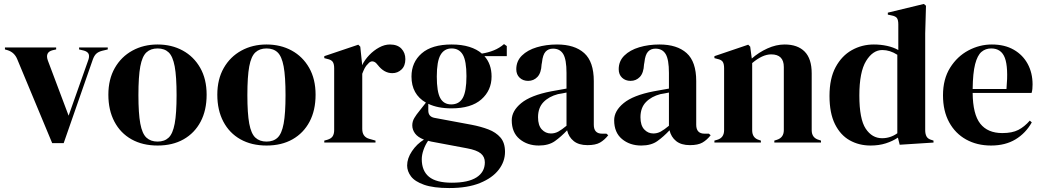

<svg xmlns="http://www.w3.org/2000/svg" viewBox="-20 -721 5272 971"><path d="M244 3 67 -422Q53 -456 19 -467L5 -471V-481H264V-471L246 -467Q207 -457 222 -415L327 -136L425 -413Q433 -433 429 -446Q425 -459 405 -465L380 -471V-481H525V-471L496 -464Q477 -459 466.5 -449Q456 -439 449 -419L302 3Z M777 15Q701 15 645 -16.5Q589 -48 558.5 -106Q528 -164 528 -242Q528 -320 560.5 -377Q593 -434 649.5 -465Q706 -496 777 -496Q848 -496 904 -465.5Q960 -435 992.5 -378Q1025 -321 1025 -242Q1025 -163 994.5 -105.5Q964 -48 908.5 -16.5Q853 15 777 15ZM777 -5Q812 -5 833 -25Q854 -45 863.5 -96Q873 -147 873 -240Q873 -334 863.5 -385Q854 -436 833 -456Q812 -476 777 -476Q742 -476 720.5 -456Q699 -436 689.5 -385Q680 -334 680 -240Q680 -147 689.5 -96Q699 -45 720.5 -25Q742 -5 777 -5Z M1328 15Q1252 15 1196 -16.5Q1140 -48 1109.5 -106Q1079 -164 1079 -242Q1079 -320 1111.5 -377Q1144 -434 1200.5 -465Q1257 -496 1328 -496Q1399 -496 1455 -465.5Q1511 -435 1543.5 -378Q1576 -321 1576 -242Q1576 -163 1545.5 -105.5Q1515 -48 1459.5 -16.5Q1404 15 1328 15ZM1328 -5Q1363 -5 1384 -25Q1405 -45 1414.5 -96Q1424 -147 1424 -240Q1424 -334 1414.5 -385Q1405 -436 1384 -456Q1363 -476 1328 -476Q1293 -476 1271.5 -456Q1250 -436 1240.5 -385Q1231 -334 1231 -240Q1231 -147 1240.5 -96Q1250 -45 1271.5 -25Q1293 -5 1328 -5Z M1620 0V-10L1635 -14Q1655 -20 1662.5 -32Q1670 -44 1670 -63V-376Q1670 -398 1662.5 -408.5Q1655 -419 1635 -423L1620 -427V-437L1792 -495L1802 -485L1811 -399V-391Q1825 -419 1847.5 -442.5Q1870 -466 1897.5 -481Q1925 -496 1952 -496Q1990 -496 2010 -475Q2030 -454 2030 -422Q2030 -388 2010.5 -369.5Q1991 -351 1964 -351Q1922 -351 1890 -393L1888 -395Q1878 -409 1865 -410.5Q1852 -412 1841 -398Q1831 -389 1824.5 -376.5Q1818 -364 1812 -348V-69Q1812 -29 1847 -19L1879 -10V0Z M2263 -173Q2194 -173 2146 -196V-162Q2146 -131 2177 -125L2365 -90Q2412 -81 2450 -66.5Q2488 -52 2511 -25.5Q2534 1 2534 47Q2534 96 2502 137.5Q2470 179 2407.5 204.5Q2345 230 2252 230Q2172 230 2125 213.5Q2078 197 2058.5 171Q2039 145 2039 116Q2039 80 2063.5 43.5Q2088 7 2124 -15Q2093 -27 2079 -46Q2065 -65 2065 -87Q2065 -107 2075.5 -124.5Q2086 -142 2101 -160L2134 -202Q2061 -244 2061 -334Q2061 -406 2112.5 -451Q2164 -496 2264 -496Q2315 -496 2353.5 -484Q2392 -472 2417 -450Q2449 -455 2477.5 -466.5Q2506 -478 2529 -498L2543 -488V-437H2430Q2466 -397 2466 -334Q2466 -264 2414.5 -218.5Q2363 -173 2263 -173ZM2262 -193Q2302 -193 2320.5 -226Q2339 -259 2339 -336Q2339 -413 2320.5 -444.5Q2302 -476 2264 -476Q2227 -476 2208 -443.5Q2189 -411 2189 -334Q2189 -257 2206.5 -225Q2224 -193 2262 -193ZM2113 84Q2113 143 2149.5 173Q2186 203 2265 203Q2348 203 2390 176Q2432 149 2432 100Q2432 72 2411.5 55Q2391 38 2342 29L2161 -5Q2153 -7 2145 -9Q2131 11 2122 36.5Q2113 62 2113 84Z M2705 15Q2647 15 2607.5 -18Q2568 -51 2568 -113Q2568 -160 2616 -199.5Q2664 -239 2767 -259Q2783 -262 2803 -265.5Q2823 -269 2845 -273V-352Q2845 -420 2828.5 -447.5Q2812 -475 2777 -475Q2753 -475 2739 -459.5Q2725 -444 2721 -406L2719 -395Q2717 -352 2698 -332Q2679 -312 2651 -312Q2625 -312 2608 -328Q2591 -344 2591 -371Q2591 -412 2619.5 -440Q2648 -468 2695 -482Q2742 -496 2797 -496Q2886 -496 2934.5 -452.5Q2983 -409 2983 -311V-90Q2983 -45 3025 -45H3047L3056 -37Q3037 -13 3014.5 0Q2992 13 2951 13Q2907 13 2881.5 -7.5Q2856 -28 2848 -62Q2818 -30 2786.5 -7.5Q2755 15 2705 15ZM2766 -46Q2786 -46 2803.5 -55.5Q2821 -65 2845 -85V-253Q2835 -251 2825 -249Q2815 -247 2802 -245Q2756 -233 2728.5 -204.5Q2701 -176 2701 -128Q2701 -87 2720 -66.5Q2739 -46 2766 -46Z M3223 15Q3165 15 3125.5 -18Q3086 -51 3086 -113Q3086 -160 3134 -199.5Q3182 -239 3285 -259Q3301 -262 3321 -265.5Q3341 -269 3363 -273V-352Q3363 -420 3346.5 -447.5Q3330 -475 3295 -475Q3271 -475 3257 -459.5Q3243 -444 3239 -406L3237 -395Q3235 -352 3216 -332Q3197 -312 3169 -312Q3143 -312 3126 -328Q3109 -344 3109 -371Q3109 -412 3137.5 -440Q3166 -468 3213 -482Q3260 -496 3315 -496Q3404 -496 3452.5 -452.5Q3501 -409 3501 -311V-90Q3501 -45 3543 -45H3565L3574 -37Q3555 -13 3532.5 0Q3510 13 3469 13Q3425 13 3399.5 -7.5Q3374 -28 3366 -62Q3336 -30 3304.5 -7.5Q3273 15 3223 15ZM3284 -46Q3304 -46 3321.5 -55.5Q3339 -65 3363 -85V-253Q3353 -251 3343 -249Q3333 -247 3320 -245Q3274 -233 3246.5 -204.5Q3219 -176 3219 -128Q3219 -87 3238 -66.5Q3257 -46 3284 -46Z M3593 0V-10L3607 -14Q3642 -24 3642 -63V-376Q3642 -398 3635 -408.5Q3628 -419 3608 -423L3593 -427V-437L3764 -495L3774 -485L3782 -425Q3817 -456 3861 -476Q3905 -496 3948 -496Q4014 -496 4049.5 -460Q4085 -424 4085 -350V-62Q4085 -23 4123 -13L4132 -10V0H3896V-10L3909 -14Q3944 -25 3944 -63V-382Q3944 -446 3880 -446Q3836 -446 3784 -402V-62Q3784 -23 3819 -13L3828 -10V0Z M4383 15Q4324 15 4277 -11.5Q4230 -38 4202.5 -93.5Q4175 -149 4175 -236Q4175 -324 4206 -381.5Q4237 -439 4288 -467.5Q4339 -496 4399 -496Q4434 -496 4466 -489Q4498 -482 4523 -468V-598Q4523 -619 4516.5 -629Q4510 -639 4489 -643L4470 -647V-657L4652 -701L4663 -692L4659 -552V-63Q4659 -43 4666 -30.5Q4673 -18 4692 -13L4701 -10V0L4530 11L4521 -25Q4494 -7 4459.5 4Q4425 15 4383 15ZM4441 -22Q4483 -22 4518 -47V-444Q4481 -468 4442 -468Q4394 -468 4360 -412.5Q4326 -357 4326 -238Q4326 -119 4358 -70.5Q4390 -22 4441 -22Z M4996 -496Q5061 -496 5107 -469.5Q5153 -443 5177.5 -397.5Q5202 -352 5202 -294Q5202 -283 5201 -271.5Q5200 -260 5197 -251H4899Q4900 -143 4937.5 -95.5Q4975 -48 5049 -48Q5099 -48 5130 -64Q5161 -80 5188 -111L5198 -102Q5167 -47 5115.5 -16Q5064 15 4992 15Q4921 15 4866 -15.5Q4811 -46 4780 -103Q4749 -160 4749 -239Q4749 -321 4785 -378.5Q4821 -436 4877.5 -466Q4934 -496 4996 -496ZM4993 -476Q4964 -476 4943.5 -458.5Q4923 -441 4911.5 -396.5Q4900 -352 4899 -271H5070Q5080 -380 5062 -428Q5044 -476 4993 -476Z"/></svg>

Font: DM Serif Display
Style: Regular
Weight: 400
Designer: Colophon Foundry, Frank Grießhammer
Foundry: Colophon Foundry
Version: Version 5.200; ttfautohint (v1.8.3)